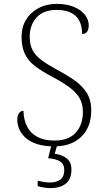

<svg xmlns="http://www.w3.org/2000/svg" viewBox="-20 -744 542 989"><path d="M258 10Q210 10 174 -1Q138 -12 115 -31.5Q92 -51 80.5 -76Q69 -101 69 -127Q69 -141 73 -151.5Q77 -162 84 -167.5Q91 -173 101 -173Q102 -125 120 -91Q138 -57 173 -38.5Q208 -20 260 -20Q334 -20 370.5 -61Q407 -102 407 -167Q407 -207 391 -236.5Q375 -266 340 -292.5Q305 -319 248 -349Q193 -378 158 -405.5Q123 -433 107 -468.5Q91 -504 91 -555Q91 -604 113.5 -641.5Q136 -679 177.5 -701.5Q219 -724 273 -724Q323 -724 359.5 -709Q396 -694 416.5 -669Q437 -644 437 -614Q437 -592 428.5 -580.5Q420 -569 403 -569Q403 -609 388.5 -637Q374 -665 344.5 -679Q315 -693 272 -693Q204 -693 168.5 -654Q133 -615 133 -555Q133 -513 148.5 -484.5Q164 -456 194 -434Q224 -412 270 -387Q319 -361 359.5 -333.5Q400 -306 425 -268.5Q450 -231 450 -174Q450 -120 428 -78.5Q406 -37 363 -13.5Q320 10 258 10ZM241 225Q226 225 209 222.5Q192 220 174 215V187Q192 191 206.5 193.5Q221 196 237 196Q271 196 291 181Q311 166 311 132Q311 102 290 88Q269 74 228 71L248 -9H278L262 48Q285 51 304.5 60Q324 69 336 85Q348 101 348 129Q348 180 318 202.5Q288 225 241 225Z"/></svg>

Font: Noto Rashi Hebrew ExtraLight
Style: Regular
Weight: 250
Version: Version 1.006